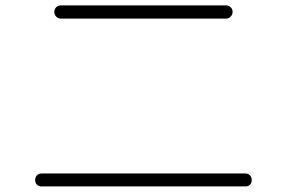

<svg xmlns="http://www.w3.org/2000/svg" viewBox="-20 -708 1040 696"><path d="M200.2 -688.5H799.8Q809.6 -688.5 816.4 -681.6Q823.2 -674.8 823.2 -665Q823.2 -655.3 816.4 -647.9Q809.6 -640.6 799.8 -640.6H200.2Q190.4 -640.6 183.6 -647.9Q176.8 -655.3 176.8 -665Q176.8 -674.8 183.6 -681.6Q190.4 -688.5 200.2 -688.5ZM129.9 -32.2Q120.1 -32.2 113.8 -38.6Q107.4 -44.9 107.4 -55.2Q107.4 -65.4 113.8 -72.3Q120.1 -79.1 129.9 -79.1H870.1Q879.9 -79.1 886.2 -72.3Q892.6 -65.4 892.6 -55.2Q892.6 -44.9 886.2 -38.6Q879.9 -32.2 870.1 -32.2Z"/></svg>

Font: Rounded-X Mgen+ 1m light
Style: Regular
Weight: 200
Designer: [Source Han Sans]
Ryoko NISHIZUKA  (kana & ideographs); Paul D. Hunt (Latin, Greek & Cyrillic); Wenlong ZHANG  (bopomofo
Version: Version 1.059.20150602